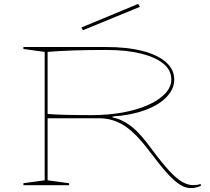

<svg xmlns="http://www.w3.org/2000/svg" viewBox="-20 -949 1074 984"><path d="M957 15Q931 15 902.5 -2.5Q874 -20 837 -61Q800 -102 748 -171Q679 -264 619.5 -303.5Q560 -343 487 -343H224V-25L334 -10V0H100V-10L209 -25V-683L100 -698V-708H525Q632 -708 710 -688Q788 -668 830.5 -630.5Q873 -593 873 -542Q873 -492 833 -451Q793 -410 721.5 -384Q650 -358 557 -352V-347Q583 -342 607.5 -330Q632 -318 656.5 -298.5Q681 -279 706.5 -249.5Q732 -220 761 -180Q811 -113 847.5 -73.5Q884 -34 913.5 -17Q943 0 972 0Q990 0 1009 -6V4Q1000 8 991 10.5Q982 13 973.5 14Q965 15 957 15ZM449 -359Q535 -359 609 -372.5Q683 -386 739 -411Q795 -436 826.5 -469.5Q858 -503 858 -542Q858 -589 817.5 -622.5Q777 -656 702.5 -674.5Q628 -693 525 -693Q431 -693 356 -690.5Q281 -688 224 -683V-365Q257 -362 313.5 -360.5Q370 -359 449 -359ZM405 -794 397 -808 688 -929 697 -914Z"/></svg>

Font: Kalnia Expanded Thin
Style: Regular
Weight: 250
Width: 7
Designer: Frida Medrano
Foundry: Frida Medrano
Version: Version 1.105